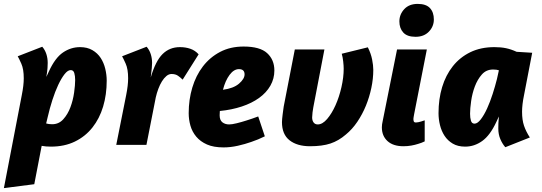

<svg xmlns="http://www.w3.org/2000/svg" viewBox="-33 -744 2781 986"><path d="M79 -256Q84 -281 86.5 -302.5Q89 -324 89 -342Q89 -389 76.5 -417Q64 -445 58 -455L184 -504Q198 -488 205 -466.5Q212 -445 212 -421Q212 -410 211 -394.5Q210 -379 205 -349L218 -377Q250 -447 290.5 -474.5Q331 -502 378 -502Q415 -502 441.5 -486.5Q468 -471 484 -446.5Q500 -422 507.5 -391Q515 -360 515 -330Q515 -258 496.5 -196.5Q478 -135 441.5 -89Q405 -43 351.5 -17Q298 9 228 9Q215 9 203.5 8Q192 7 181 5L143 202L-13 222ZM204 -110Q217 -106 235 -106Q269 -106 292 -131.5Q315 -157 328.5 -193Q342 -229 347.5 -268Q353 -307 353 -333Q353 -354 348.5 -369Q344 -384 330 -384Q315 -384 298.5 -363Q282 -342 266 -308Q250 -274 236 -230.5Q222 -187 212 -143Z M905 -335Q894 -346 881 -355Q868 -364 848 -364Q834 -364 821.5 -353.5Q809 -343 798.5 -326Q788 -309 780 -287.5Q772 -266 767 -244L719 0H564L615 -256Q620 -281 622.5 -302.5Q625 -324 625 -342Q625 -389 612.5 -417Q600 -445 594 -455L720 -504Q734 -488 741 -466.5Q748 -445 748 -421Q748 -410 746.5 -394Q745 -378 741 -346Q766 -431 802 -466.5Q838 -502 891 -502Q920 -502 944.5 -493.5Q969 -485 987 -465Z M936 -163Q936 -232 954.5 -294Q973 -356 1009 -403Q1045 -450 1097.5 -477.5Q1150 -505 1218 -505Q1302 -505 1339 -471Q1376 -437 1376 -382Q1376 -340 1355.5 -304Q1335 -268 1297.5 -241Q1260 -214 1208.5 -197Q1157 -180 1096 -174Q1096 -170 1095.5 -163.5Q1095 -157 1095 -152Q1095 -127 1109 -116Q1123 -105 1144 -105Q1158 -105 1182.5 -111Q1207 -117 1232 -125Q1261 -134 1293 -146L1327 -44Q1293 -27 1257 -15Q1226 -4 1188.5 4.5Q1151 13 1115 13Q1064 13 1030 -2Q996 -17 975 -42Q954 -67 945 -98.5Q936 -130 936 -163ZM1194 -389Q1168 -389 1146 -359.5Q1124 -330 1112 -283Q1166 -290 1194.5 -314.5Q1223 -339 1223 -362Q1223 -389 1194 -389Z M1856 -501Q1872 -469 1878 -438.5Q1884 -408 1884 -385Q1884 -340 1874 -292.5Q1864 -245 1846 -201Q1828 -157 1802 -118.5Q1776 -80 1743 -53Q1706 -21 1664 -7Q1622 7 1559 7Q1493 7 1454 -23.5Q1415 -54 1415 -117Q1415 -123 1416 -134Q1417 -145 1418.5 -156.5Q1420 -168 1421.5 -179Q1423 -190 1424 -197L1481 -490H1633L1576 -193Q1574 -185 1572 -167Q1570 -149 1570 -141Q1570 -125 1577.5 -115Q1585 -105 1599 -105Q1623 -105 1647 -133Q1671 -161 1690 -203.5Q1709 -246 1720.5 -296.5Q1732 -347 1732 -391Q1732 -406 1729.5 -428.5Q1727 -451 1722 -468Z M2112 -724Q2155 -724 2175 -702.5Q2195 -681 2195 -644Q2195 -608 2169.5 -581.5Q2144 -555 2101 -555Q2058 -555 2038 -577Q2018 -599 2018 -634Q2018 -670 2043 -697Q2068 -724 2112 -724ZM2039 7Q1986 7 1957 -19.5Q1928 -46 1928 -90Q1928 -97 1929 -105Q1930 -113 1932 -121L2006 -490H2159L2094 -159Q2092 -146 2091 -142Q2090 -138 2090 -133Q2090 -126 2092 -120.5Q2094 -115 2103 -115Q2108 -115 2115.5 -116.5Q2123 -118 2129.5 -120Q2136 -122 2141.5 -124Q2147 -126 2148 -126V-18Q2132 -10 2114 -5Q2099 0 2079.5 3.5Q2060 7 2039 7Z M2404 -109Q2419 -109 2436 -131Q2453 -153 2468.5 -187Q2484 -221 2497 -261.5Q2510 -302 2519 -338L2529 -383Q2518 -387 2499 -387Q2464 -387 2441.5 -361.5Q2419 -336 2405.5 -300Q2392 -264 2386.5 -225Q2381 -186 2381 -160Q2381 -139 2385.5 -124Q2390 -109 2404 -109ZM2356 9Q2318 9 2292 -6.5Q2266 -22 2250 -46.5Q2234 -71 2226.5 -101.5Q2219 -132 2219 -163Q2219 -235 2237.5 -296.5Q2256 -358 2292.5 -404Q2329 -450 2382.5 -476Q2436 -502 2506 -502Q2539 -502 2565.5 -496.5Q2592 -491 2620 -478L2700 -473L2658 -255Q2653 -231 2650.5 -209.5Q2648 -188 2648 -170Q2648 -128 2658 -98.5Q2668 -69 2688 -38L2562 12Q2547 -5 2536.5 -29.5Q2526 -54 2526 -84Q2526 -96 2526.5 -111Q2527 -126 2529 -146L2516 -118Q2484 -49 2443.5 -20Q2403 9 2356 9Z"/></svg>

Font: Amaranth
Style: Bold Italic
Weight: 700
Italic angle: -12°
Designer: Gesine Todt
Foundry: Gesine Todt
Version: Version 1.001